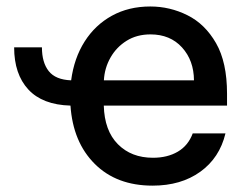

<svg xmlns="http://www.w3.org/2000/svg" viewBox="-20 -573 782 604"><path d="M24.5 -424H111.9Q111.9 -376.4 133.3 -349.3Q154.8 -322.1 203.8 -320.3Q213.1 -390.3 246.3 -442.5Q279.5 -494.7 332.2 -523.6Q384.9 -552.6 452.8 -552.6Q514.6 -552.6 569.8 -525Q625 -497.5 659.6 -437.3Q694.2 -377.1 694.2 -278.4V-240.8H306.5Q308.6 -161.9 350.9 -119.3Q393.1 -76.7 461.3 -76.7Q506.7 -76.7 539.4 -95.9Q572.1 -115.1 586.3 -153.4H689.3Q670.8 -76.3 610.1 -32.7Q549.4 11 460.2 11Q346.6 11 278.1 -57.4Q209.5 -125.7 201.7 -240.8Q113.6 -243.3 69.1 -291.5Q24.5 -339.8 24.5 -424ZM306.8 -320.3H590.2Q589.8 -382.8 552.6 -423.8Q515.3 -464.8 453.5 -464.8Q410.5 -464.8 378.4 -444.8Q346.2 -424.7 327.6 -391.9Q308.9 -359 306.8 -320.3Z"/></svg>

Font: Inter Zeller Medium
Style: Regular
Weight: 500
Designer: Rasmus Andersson; Joe Bland
Foundry: zeller
Version: Version 3.015;git-dec3a8cb1